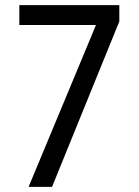

<svg xmlns="http://www.w3.org/2000/svg" viewBox="-20 -725 538 745"><path d="M91 0 372 -675 377 -628H55V-705H443V-642L182 0Z"/></svg>

Font: Nunito Sans 7pt Condensed
Style: Regular
Weight: 400
Width: 3
Designer: Vernon Adams
Foundry: Vernon Adams
Version: Version 3.101;gftools[0.9.27]